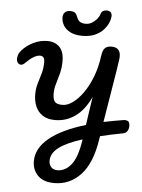

<svg xmlns="http://www.w3.org/2000/svg" viewBox="-80 -1186 1109 1500"><g transform="rotate(5 474.5 -436.5)"><path d="M404 253Q318 253 274 208.5Q230 164 230 96Q230 -4 326 -84Q422 -164 611 -221Q620 -284 628 -339Q636 -394 644 -444Q596 -340 525 -289Q454 -238 366 -238Q307 -238 269 -263Q231 -288 213 -330.5Q195 -373 195 -426Q195 -471 207 -510.5Q219 -550 231 -591Q243 -632 243 -681Q243 -707 233.5 -718Q224 -729 207 -729Q184 -729 155 -711.5Q126 -694 96 -663Q79 -645 63.5 -645.5Q48 -646 38.5 -658.5Q29 -671 29 -688Q29 -702 34.5 -720Q40 -738 58 -758Q94 -798 146 -823Q198 -848 255 -848Q314 -848 349.5 -812Q385 -776 385 -702Q385 -649 373.5 -604.5Q362 -560 350 -521Q338 -482 338 -444Q338 -400 353 -380.5Q368 -361 414 -361Q452 -361 493.5 -390.5Q535 -420 573.5 -474Q612 -528 641 -602.5Q670 -677 682 -767Q688 -814 706 -831Q724 -848 757 -848Q797 -848 814 -825Q831 -802 826 -759Q820 -714 813 -670Q806 -626 797 -571.5Q788 -517 775.5 -441Q763 -365 745 -256Q817 -271 897 -284Q921 -288 935 -279.5Q949 -271 949 -242Q949 -220 939 -203Q929 -186 906 -181Q857 -172 812.5 -162.5Q768 -153 728 -143Q726 -131 724 -119Q695 72 609.5 162.5Q524 253 404 253ZM352 81Q351 108 368 129.5Q385 151 419 151Q481 151 527 93.5Q573 36 593 -97Q594 -102 594 -106Q473 -68 413 -23Q353 22 352 81ZM522 -912Q464 -912 427 -931Q390 -950 372.5 -980Q355 -1010 355 -1042Q355 -1067 369.5 -1082Q384 -1097 412 -1097Q432 -1097 445 -1089.5Q458 -1082 465 -1064Q477 -1031 493.5 -1019.5Q510 -1008 540 -1008Q565 -1008 587.5 -1021Q610 -1034 626.5 -1054Q643 -1074 649 -1095Q654 -1112 666.5 -1119Q679 -1126 695 -1126Q714 -1126 725 -1116Q736 -1106 736 -1088Q736 -1065 724 -1035Q712 -1005 686.5 -977Q661 -949 620.5 -930.5Q580 -912 522 -912Z"/></g></svg>

Font: Pacifico
Style: Regular
Weight: 400
Designer: Vernon Adams
Foundry: Vernon Adams
Version: Version 3.010; ttfautohint (v1.8.4.7-5d5b)